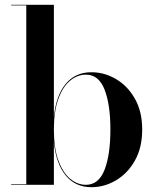

<svg xmlns="http://www.w3.org/2000/svg" viewBox="-20 -770 654 800"><path d="M89.5 -747.5H26.5V-750H204.5V-282.5Q213.5 -371.5 253.5 -420.2Q293.5 -469 361 -469Q415 -469 463.5 -440.5Q512 -412 542.2 -358.5Q572.5 -305 572.5 -230Q572.5 -155 542.2 -101.2Q512 -47.5 463.5 -18.8Q415 10 361 10Q294 10 253.8 -39Q213.5 -88 204.5 -177.5V0H26.5V-2.5H89.5ZM204.5 -230Q204.5 -153.5 223 -102.2Q241.5 -51 272 -25.5Q302.5 0 338 0Q391.5 0 415.8 -63Q440 -126 440 -230Q440 -334 415.8 -396.5Q391.5 -459 338 -459Q302.5 -459 272 -433.8Q241.5 -408.5 223 -357.5Q204.5 -306.5 204.5 -230Z"/></svg>

Font: Bodoni* 72pt Medium
Style: Regular
Weight: 500
Version: Version 2.3